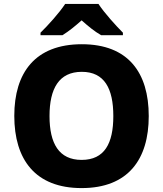

<svg xmlns="http://www.w3.org/2000/svg" viewBox="-20 -951 834 981"><path d="M483 -931H313C283 -885 225 -821 187 -784V-771H299C334 -793 362 -816 397 -847C432 -816 462 -791 497 -771H608V-784C573 -819 513 -885 483 -931ZM740 -358C740 -580 635 -725 398 -725C160 -725 53 -580 53 -359C53 -136 160 10 397 10C635 10 740 -137 740 -358ZM233 -358C233 -498 281 -584 398 -584C514 -584 559 -498 559 -358C559 -218 514 -134 397 -134C281 -134 233 -218 233 -358Z"/></svg>

Font: Noto Sans Lao UI ExtBd
Style: Regular
Weight: 800
Designer: Monotype Design Team
Foundry: Monotype Imaging Inc.
Version: Version 2.000